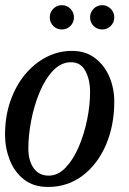

<svg xmlns="http://www.w3.org/2000/svg" viewBox="-22 -732 513 762"><path d="M-2 -197.5Q-2 -270 19.2 -331Q40.5 -392 77.5 -436.5Q114.5 -481 162.2 -505.5Q210 -530 263 -530Q318 -530 355.5 -501.2Q393 -472.5 412.2 -426.8Q431.5 -381 431.5 -329.5Q431.5 -232.5 397.8 -155.5Q364 -78.5 304.8 -34.2Q245.5 10 168.5 10Q110.5 10 72.8 -20Q35 -50 16.5 -97.5Q-2 -145 -2 -197.5ZM90.5 -142.5Q90.5 -94.5 111.5 -64.8Q132.5 -35 171.5 -35Q208 -35 238.2 -66.5Q268.5 -98 290.2 -148.5Q312 -199 323.8 -257Q335.5 -315 335.5 -367.5Q335.5 -415.5 317 -450.2Q298.5 -485 260 -485Q220.5 -485 189 -452Q157.5 -419 135.5 -366.5Q113.5 -314 102 -254.5Q90.5 -195 90.5 -142.5ZM383.5 -615Q363.5 -615 349.5 -629Q335.5 -643 335.5 -663Q335.5 -683 349.5 -697.2Q363.5 -711.5 383.5 -711.5Q403.5 -711.5 417.5 -697.2Q431.5 -683 431.5 -663Q431.5 -643 417.5 -629Q403.5 -615 383.5 -615ZM223.5 -615Q203.5 -615 189.5 -629Q175.5 -643 175.5 -663Q175.5 -683 189.5 -697.2Q203.5 -711.5 223.5 -711.5Q243.5 -711.5 257.5 -697.2Q271.5 -683 271.5 -663Q271.5 -643 257.5 -629Q243.5 -615 223.5 -615Z"/></svg>

Font: Besley* Narrow
Style: Italic
Weight: 400
Width: 4
Italic angle: -13°
Designer: Owen Earl
Foundry: indestructible type*
Version: Version 3.000; ttfautohint (v1.8.3)